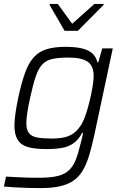

<svg xmlns="http://www.w3.org/2000/svg" viewBox="-21 -758 640 984"><path d="M187 206Q155 206 119 205Q83 204 51.5 202Q20 200 -1 198L10 147Q36 148 65.5 150Q95 152 124.5 152.5Q154 153 179 153Q238 153 274.5 144Q311 135 332.5 114.5Q354 94 367 61.5Q380 29 391 -18Q395 -32 399 -49Q403 -66 405 -77H400Q382 -43 356.5 -24.5Q331 -6 297 0Q263 6 218 6Q159 6 123 -4Q87 -14 70 -41Q53 -68 53 -115Q53 -141 58 -176Q63 -211 72 -255Q89 -334 107.5 -385Q126 -436 152.5 -465Q179 -494 218.5 -506Q258 -518 315 -518Q360 -518 394 -511Q428 -504 449.5 -486.5Q471 -469 478 -439H483L503 -510H557L463 -69Q450 -8 436 38Q422 84 403 116Q384 148 356 167.5Q328 187 286.5 196.5Q245 206 187 206ZM244 -48Q284 -48 310.5 -54.5Q337 -61 356 -75Q375 -89 390 -111Q402 -127 412 -153Q422 -179 430.5 -210Q439 -241 445.5 -271.5Q452 -302 455.5 -327Q459 -352 459 -368Q459 -420 428.5 -441.5Q398 -463 329 -463Q280 -463 248 -456Q216 -449 196 -428Q176 -407 162 -365.5Q148 -324 133 -255Q124 -213 119 -181.5Q114 -150 114 -127Q114 -94 127 -76.5Q140 -59 168.5 -53.5Q197 -48 244 -48ZM310 -600 233 -733 234 -738H275L349 -636L463 -738H511L510 -733L378 -600Z"/></svg>

Font: Saira Thin Light
Style: Italic
Weight: 300
Italic angle: -12°
Version: Version 1.101